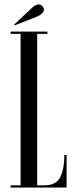

<svg xmlns="http://www.w3.org/2000/svg" viewBox="-20 -842 342 862"><path d="M27.5 0V-10H72.5V-690H27.5V-700H193V-690H147V-10H179.5Q233 -10 251 -47.5Q269 -85 269 -146H279V0ZM46 -728 44 -732 125.5 -808.5Q140.5 -822 154 -822Q167 -822 174 -809Q177 -804 177 -798.5Q177 -789.5 167.8 -781Q158.5 -772.5 146.5 -767.5Z"/></svg>

Font: Imbue 100pt
Style: Regular
Weight: 400
Designer: Tyler Finck
Foundry: Etcetera Type Company
Version: Version 1.102; ttfautohint (v1.8.3)